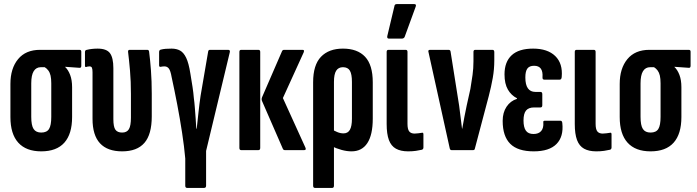

<svg xmlns="http://www.w3.org/2000/svg" viewBox="-20 -735 3410 940"><path d="M182 6Q108 6 69.5 -36.5Q31 -79 31 -162V-324Q31 -400 68.5 -445.5Q106 -491 176 -491H369Q378 -491 378 -482V-413Q378 -402 369 -403L299 -408V-407Q314 -393 323.5 -368Q333 -343 333 -308V-162Q333 -79 295 -36.5Q257 6 182 6ZM182 -86Q209 -86 220 -103.5Q231 -121 231 -163V-327Q231 -350 227.5 -365Q224 -380 216.5 -390Q209 -400 199 -406H180Q157 -406 145 -386.5Q133 -367 133 -327V-163Q133 -121 144.5 -103.5Q156 -86 182 -86Z M578 6Q506 6 469.5 -33.5Q433 -73 433 -153V-381Q433 -397 430 -403.5Q427 -410 418 -410Q413 -410 409 -409Q405 -408 402 -407Q396 -406 396 -413V-480Q396 -490 405 -491Q417 -494 430.5 -495.5Q444 -497 458 -497Q502 -497 518.5 -474.5Q535 -452 535 -401V-152Q535 -114 545 -100Q555 -86 578 -86Q601 -86 611 -102.5Q621 -119 621 -159V-275Q621 -337 616.5 -389Q612 -441 607 -481Q606 -491 615 -491H701Q709 -491 710 -482Q715 -444 719 -391Q723 -338 723 -276V-165Q723 -77 687 -35.5Q651 6 578 6Z M896 185Q887 185 887 174V41Q882 -16 871.5 -85Q861 -154 847.5 -224.5Q834 -295 820 -359Q815 -388 807 -399Q799 -410 785 -410Q777 -410 767 -408Q763 -407 761 -409Q759 -411 759 -415V-480Q759 -490 767 -492Q778 -495 791 -496Q804 -497 820 -497Q844 -497 861.5 -487.5Q879 -478 891.5 -452Q904 -426 912 -375Q918 -339 922.5 -310Q927 -281 929 -255Q932 -234 934 -207Q936 -180 938 -153.5Q940 -127 941 -105H943Q945 -121 947 -141Q949 -161 951.5 -182.5Q954 -204 956.5 -226Q959 -248 962 -266L999 -482Q1000 -491 1008 -491H1097Q1108 -491 1105 -479L989 4V174Q989 185 979 185Z M1375 0Q1368 0 1365 -6L1263 -240Q1259 -249 1263 -259L1361 -485Q1364 -491 1371 -491H1461Q1467 -491 1468 -488Q1469 -485 1467 -479L1365 -255L1475 -13Q1481 0 1469 0ZM1161 0Q1152 0 1152 -11V-481Q1152 -491 1161 -491H1245Q1254 -491 1254 -481V-11Q1254 0 1245 0Z M1522 185Q1513 185 1513 174V-332Q1513 -417 1551.5 -457Q1590 -497 1659 -497Q1730 -497 1767.5 -457Q1805 -417 1805 -332V-154Q1805 -75 1778.5 -34.5Q1752 6 1701 6Q1678 6 1652.5 -1Q1627 -8 1602 -20V-102Q1616 -95 1631 -88.5Q1646 -82 1662 -82Q1683 -82 1693 -99.5Q1703 -117 1703 -154V-334Q1703 -372 1693 -389Q1683 -406 1659 -406Q1637 -406 1626 -389Q1615 -372 1615 -334V174Q1615 185 1606 185Z M1978 6Q1942 6 1918.5 -7Q1895 -20 1884 -49.5Q1873 -79 1873 -128V-481Q1873 -491 1882 -491H1966Q1975 -491 1975 -481V-129Q1975 -102 1983.5 -91.5Q1992 -81 2010 -81Q2019 -81 2028.5 -82.5Q2038 -84 2046 -85Q2053 -87 2053 -77V-13Q2053 -5 2046 -2Q2033 1 2016.5 3.5Q2000 6 1978 6ZM1884 -546Q1874 -546 1876 -558L1911 -705Q1912 -715 1923 -715H2008Q2020 -715 2015 -702L1961 -554Q1957 -546 1947 -546Z M2191 0Q2184 0 2182 -8L2078 -479Q2074 -491 2085 -491H2176Q2185 -491 2186 -482L2228 -217Q2231 -189 2235 -161Q2239 -133 2242 -105H2243Q2248 -134 2253.5 -162Q2259 -190 2265 -219L2283 -300Q2289 -336 2293.5 -368Q2298 -400 2298 -435V-481Q2298 -491 2307 -491H2391Q2400 -491 2400 -480V-439Q2400 -396 2392.5 -353.5Q2385 -311 2373 -265L2305 -8Q2304 0 2296 0Z M2593 6Q2515 6 2478 -31Q2441 -68 2441 -143Q2441 -184 2460 -212.5Q2479 -241 2511 -251V-254Q2483 -268 2466.5 -296.5Q2450 -325 2450 -371Q2450 -432 2485 -464.5Q2520 -497 2590 -497Q2661 -497 2698.5 -460.5Q2736 -424 2730 -358Q2729 -345 2720 -345H2645Q2635 -345 2636 -357Q2640 -413 2595 -413Q2572 -413 2562 -399.5Q2552 -386 2552 -356Q2552 -320 2564.5 -302.5Q2577 -285 2601 -285H2626Q2635 -285 2635 -274V-220Q2635 -209 2626 -209H2595Q2568 -209 2555.5 -194Q2543 -179 2543 -145Q2543 -112 2554.5 -95.5Q2566 -79 2592 -79Q2617 -79 2629.5 -93.5Q2642 -108 2640 -135Q2638 -144 2648 -144H2724Q2732 -144 2733 -132Q2740 -66 2704.5 -30Q2669 6 2593 6Z M2899 6Q2863 6 2839.5 -7Q2816 -20 2805 -49.5Q2794 -79 2794 -128V-481Q2794 -491 2803 -491H2887Q2896 -491 2896 -481V-129Q2896 -102 2904.5 -91.5Q2913 -81 2931 -81Q2940 -81 2949.5 -82.5Q2959 -84 2967 -85Q2974 -87 2974 -77V-13Q2974 -5 2967 -2Q2954 1 2937.5 3.5Q2921 6 2899 6Z M3165 6Q3091 6 3052.5 -36.5Q3014 -79 3014 -162V-324Q3014 -400 3051.5 -445.5Q3089 -491 3159 -491H3352Q3361 -491 3361 -482V-413Q3361 -402 3352 -403L3282 -408V-407Q3297 -393 3306.5 -368Q3316 -343 3316 -308V-162Q3316 -79 3278 -36.5Q3240 6 3165 6ZM3165 -86Q3192 -86 3203 -103.5Q3214 -121 3214 -163V-327Q3214 -350 3210.5 -365Q3207 -380 3199.5 -390Q3192 -400 3182 -406H3163Q3140 -406 3128 -386.5Q3116 -367 3116 -327V-163Q3116 -121 3127.5 -103.5Q3139 -86 3165 -86Z"/></svg>

Font: Sofia Sans Extra Condensed
Style: Bold
Weight: 700
Designer: Botio Nikoltchev, Ani Petrova
Foundry: lettersoup
Version: Version 4.101